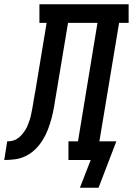

<svg xmlns="http://www.w3.org/2000/svg" viewBox="-76 -755 627 906"><path d="M301 131 352 0H247V-88H292L384 -647H245L187 -299Q183 -274 178.5 -248Q174 -222 167 -196Q160 -170 150.5 -145Q141 -120 126.5 -96Q112 -72 92 -52Q72 -32 47 -19.5Q22 -7 -4 -3.5Q-30 0 -56 0L-42 -88Q-29 -88 -16.5 -91Q-4 -94 7 -101.5Q18 -109 27 -119.5Q36 -130 43 -141Q50 -152 55 -164.5Q60 -177 64 -189Q68 -201 70.5 -213.5Q73 -226 75.5 -238.5Q78 -251 80 -263.5Q82 -276 84 -289Q85 -291 85 -293.5Q85 -296 86 -299L87 -305Q87 -308 87.5 -310.5Q88 -313 89 -315L144 -647H110V-735H531V-647H486L393 -88H473L389 131Z"/></svg>

Font: Iosevka Curly Slab SmBdObl
Style: Regular
Weight: 600
Italic angle: -9°
Monospace: yes
Designer: Belleve Invis
Foundry: Belleve Invis
Version: Version 11.0.0; ttfautohint (v1.8.3)